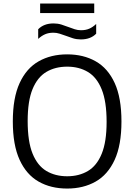

<svg xmlns="http://www.w3.org/2000/svg" viewBox="-20 -1057 760 1086"><path d="M360 9.5Q267.5 9.5 198.5 -29.8Q129.5 -69 91 -152.8Q52.5 -236.5 52.5 -370Q52.5 -503.5 91 -587.2Q129.5 -671 198.8 -710.2Q268 -749.5 360 -749.5Q452 -749.5 521.2 -710.2Q590.5 -671 628.8 -587.2Q667 -503.5 667 -370Q667 -236.5 628.5 -152.8Q590 -69 520.8 -29.8Q451.5 9.5 360 9.5ZM360 -60Q427 -60 477.2 -89.8Q527.5 -119.5 555.2 -187Q583 -254.5 583 -367.5Q583 -483 555.2 -551.5Q527.5 -620 477.2 -650Q427 -680 360 -680Q292.5 -680 242.2 -650.2Q192 -620.5 164.2 -553.2Q136.5 -486 136.5 -372.5Q136.5 -256.5 164.2 -188.2Q192 -120 242.2 -90Q292.5 -60 360 -60ZM437 -834Q413.5 -834 392.5 -840.5Q371.5 -847 352.5 -854.5Q334.5 -861 317.2 -866.5Q300 -872 282 -872Q255 -872 235 -863.2Q215 -854.5 196 -837V-891.5Q228 -924.5 283 -924.5Q306.5 -924.5 327.5 -918Q348.5 -911.5 367.5 -904Q385.5 -897 402.8 -891.5Q420 -886 438 -886Q465 -886 485 -894.8Q505 -903.5 524 -921.5V-866.5Q492.5 -834 437 -834ZM207 -983V-1037H513V-983Z"/></svg>

Font: Encode Sans
Style: Regular
Weight: 400
Designer: Multiple Designers
Foundry: Impallari Type
Version: Version 3.002; ttfautohint (v1.8.3) -l 8 -r 50 -G 200 -x 14 